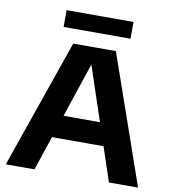

<svg xmlns="http://www.w3.org/2000/svg" viewBox="-97 -1004 974 1088"><g transform="rotate(10 390.0 -460.0)"><path d="M10 0 267.5 -740H513L771 0H603.5L380.5 -667H398L175 0ZM198.5 -197 236.5 -327.5H543.5L581 -197ZM197.5 -823.5V-920H582.5V-823.5Z"/></g></svg>

Font: Encode Sans SemiExpanded
Style: Bold
Weight: 700
Width: 6
Designer: Multiple Designers
Foundry: Impallari Type
Version: Version 3.002